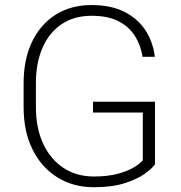

<svg xmlns="http://www.w3.org/2000/svg" viewBox="-20 -741 725 770"><path d="M601.6 -82Q589.8 -64.9 559.6 -43.5Q529.3 -22 479.2 -6.1Q429.2 9.8 356 9.8Q273.4 9.8 209.7 -30Q146 -69.8 110.4 -141.8Q74.7 -213.9 74.7 -311V-407.2Q74.7 -502.4 108.2 -572.8Q141.6 -643.1 202.9 -681.9Q264.2 -720.7 346.7 -720.7Q425.3 -720.7 479.2 -693.4Q533.2 -666 563.5 -619.1Q593.8 -572.3 601.1 -513.2H551.8Q544.9 -557.1 522.5 -594.5Q500 -631.8 457.3 -654.8Q414.6 -677.7 347.2 -677.7Q276.9 -677.7 226.8 -643.8Q176.8 -609.9 150.4 -549.1Q124 -488.3 124 -408.2V-311Q124 -228 152.8 -165.5Q181.6 -103 233.9 -68.1Q286.1 -33.2 356.4 -33.2Q411.6 -33.2 451.9 -43.9Q492.2 -54.7 517.3 -70.1Q542.5 -85.4 552.7 -98.1V-289.6H353V-333H601.6Z"/></svg>

Font: Heebo ExtraLight
Style: Regular
Weight: 250
Designer: Oded Ezer
Foundry: Ezer Type House
Version: Version 3.100